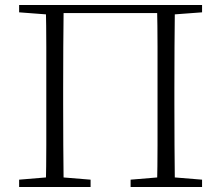

<svg xmlns="http://www.w3.org/2000/svg" viewBox="-20 -743 877 763"><path d="M162 0Q164 -83 164 -166Q164 -249 164 -333V-390Q164 -474 164 -557.5Q164 -641 162 -723H233Q232 -641 231.5 -557.5Q231 -474 231 -390V-333Q231 -248 231.5 -165.5Q232 -83 233 0ZM604 0Q606 -83 606 -165.5Q606 -248 606 -333V-390Q606 -474 606 -557.5Q606 -641 604 -723H675Q674 -641 673.5 -557.5Q673 -474 673 -390V-333Q673 -249 673.5 -166Q674 -83 675 0ZM56 0V-29L188 -40H206L340 -29V0ZM499 0V-29L631 -40H649L783 -29V0ZM56 -694V-723H198V-684H188ZM640 -684V-723H783V-694L649 -684ZM198 -691V-723H640V-691Z"/></svg>

Font: Noto Serif KR ExtraLight
Style: Regular
Weight: 200
Designer: Ryoko NISHIZUKA 西塚涼子 (kana & ideographs); Frank Grießhammer (Latin, Greek & Cyrillic); Wenlong ZHANG 张文龙 (bopomofo); San
Foundry: Adobe
Version: Version 2.002-H1;hotconv 1.1.0;makeotfexe 2.6.0